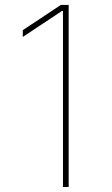

<svg xmlns="http://www.w3.org/2000/svg" viewBox="-20 -747 448 767"><path d="M254.3 -727.3V0H231.5V-703.1H227.3L71 -599.4V-626.4L223 -727.3Z"/></svg>

Font: Inter Thin BETA
Style: Regular
Weight: 100
Designer: Rasmus Andersson
Foundry: rsms
Version: Version 3.011;git-f93a4a705